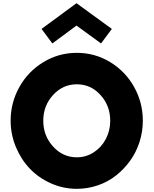

<svg xmlns="http://www.w3.org/2000/svg" viewBox="-20 -1172 970 1207"><path d="M241.2 -990.2 460.9 -1151.9 683.1 -990.2 615.2 -898.9 460.9 -1011.2 309.1 -898.9ZM46.9 -413.1Q46.9 -527.3 102.1 -625.5Q157.2 -723.6 253.2 -781.7Q349.1 -839.8 462.9 -839.8Q576.7 -839.8 672.4 -781.7Q768.1 -723.6 823 -625.5Q877.9 -527.3 877.9 -413.1Q877.9 -344.7 857.2 -279.8Q836.4 -214.8 798.3 -161.9Q760.3 -108.9 709.5 -68.8Q658.7 -28.8 595 -6.8Q531.2 15.1 462.9 15.1Q377.9 15.1 300.5 -19.3Q223.1 -53.7 167.7 -111.6Q112.3 -169.4 79.6 -248.5Q46.9 -327.6 46.9 -413.1ZM462.9 -183.1Q521 -183.1 569.3 -214.4Q617.7 -245.6 645.3 -298.3Q672.9 -351.1 672.9 -413.1Q672.9 -507.3 611.8 -574.7Q550.8 -642.1 462.9 -642.1Q375 -642.1 313.5 -574.7Q252 -507.3 252 -413.1Q252 -318.8 313.5 -251Q375 -183.1 462.9 -183.1Z"/></svg>

Font: Hussar Preview
Style: Bold
Weight: 700
Foundry: Cannot Into Space Fonts, PlusOne Fonts
Version: Version 2.29RC2 "Millennial"